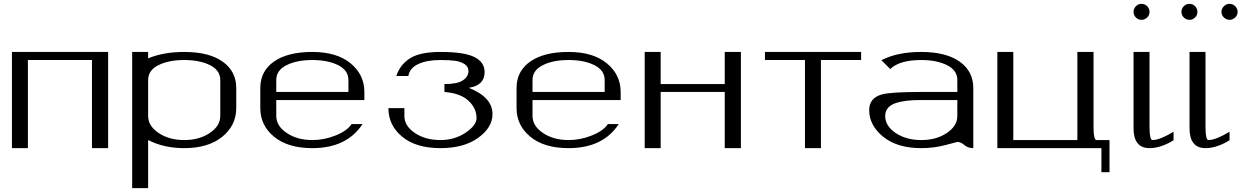

<svg xmlns="http://www.w3.org/2000/svg" viewBox="-20 -770 6453 998"><path d="M542 -500V0H458V-458H125V0H42V-500Z M750 -500V-466.8Q830.1 -500 937.5 -500Q1066.4 -500 1137.2 -449.7Q1208 -399.4 1208 -312.5V-208Q1208 -118.2 1135.3 -59.1Q1062.5 0 937.5 0Q832 0 750 -42V208H667V-500ZM1125 -167V-354.5Q1125 -404.3 1071.8 -431.2Q1018.6 -458 937.5 -458Q856.4 -458 803.2 -431.2Q750 -404.3 750 -354.5V-167Q750 -115.2 804.7 -78.6Q859.4 -42 937.5 -42Q1015.6 -42 1070.3 -78.6Q1125 -115.2 1125 -167Z M1874 -250H1416V-167Q1416 -115.2 1470.7 -78.6Q1525.4 -42 1603.5 -42Q1665 -42 1724.6 -65.9Q1784.2 -89.8 1807.6 -125H1864.3Q1782.2 0 1603.5 0Q1476.6 0 1404.8 -59.1Q1333 -118.2 1333 -208V-312.5Q1333 -400.4 1404.3 -450.2Q1475.6 -500 1603.5 -500Q1730.5 -500 1802.2 -440.9Q1874 -381.8 1874 -292ZM1416 -292H1791V-354.5Q1791 -404.3 1737.8 -431.2Q1684.6 -458 1603.5 -458Q1522.5 -458 1469.2 -431.2Q1416 -404.3 1416 -354.5Z M2269.5 -500Q2394.5 -500 2446.8 -473.1Q2499 -446.3 2499 -395.5Q2499 -326.2 2417 -313.5Q2540 -264.6 2540 -176.8Q2540 -107.4 2465.8 -53.7Q2391.6 0 2269.5 0Q2142.6 0 2070.8 -59.1Q1999 -118.2 1999 -208H2082V-167Q2082 -115.2 2136.7 -78.6Q2191.4 -42 2269.5 -42Q2342.8 -42 2399.9 -80.1Q2457 -118.2 2457 -156.2Q2457 -207 2415.5 -246.1Q2374 -285.2 2290 -292V-333Q2357.4 -333 2386.2 -352.5Q2415 -372.1 2415 -400.4Q2415 -423.8 2394.5 -437Q2374 -450.2 2344.7 -454.1Q2315.4 -458 2269.5 -458Q2198.2 -458 2153.8 -437Q2109.4 -416 2102.5 -375H2040Q2059.6 -434.6 2111.8 -467.3Q2164.1 -500 2269.5 -500Z M3206.1 -250H2748V-167Q2748 -115.2 2802.7 -78.6Q2857.4 -42 2935.5 -42Q2997.1 -42 3056.6 -65.9Q3116.2 -89.8 3139.6 -125H3196.3Q3114.3 0 2935.5 0Q2808.6 0 2736.8 -59.1Q2665 -118.2 2665 -208V-312.5Q2665 -400.4 2736.3 -450.2Q2807.6 -500 2935.5 -500Q3062.5 -500 3134.3 -440.9Q3206.1 -381.8 3206.1 -292ZM2748 -292H3123V-354.5Q3123 -404.3 3069.8 -431.2Q3016.6 -458 2935.5 -458Q2854.5 -458 2801.3 -431.2Q2748 -404.3 2748 -354.5Z M3831.1 -500V0H3747.1V-292H3414.1V0H3331.1V-500H3414.1V-333H3747.1V-500Z M4456.1 -500V-458H4247.1V0H4164.1V-458H3956.1V-500Z M5039.1 0Q5010.7 0 4992.7 -16.1Q4974.6 -32.2 4956.1 -32.2Q4954.1 -32.2 4894.5 -16.1Q4835 0 4768.6 0Q4643.6 0 4570.8 -59.1Q4498 -118.2 4498 -198.2Q4498 -260.7 4564.5 -279.3Q4610.4 -292 4768.6 -292H4956.1V-354.5Q4956.1 -404.3 4902.8 -431.2Q4849.6 -458 4768.6 -458Q4655.3 -458 4607.4 -411.1L4561.5 -457Q4644.5 -500 4767.6 -500Q4897.5 -500 4968.3 -449.7Q5039.1 -399.4 5039.1 -312.5ZM4956.1 -250H4768.6Q4726.6 -250 4695.3 -246.6Q4664.1 -243.2 4636.7 -234.4Q4609.4 -225.6 4595.2 -208.5Q4581.1 -191.4 4581.1 -167Q4581.1 -115.2 4635.7 -78.6Q4690.4 -42 4768.6 -42Q4846.7 -42 4901.4 -78.6Q4956.1 -115.2 4956.1 -167Z M5664.1 -500V-110.4Q5664.1 -42 5679.7 -42H5747.1V125H5705.1V0H5164.1V-500H5247.1V-42H5580.1V-500Q5580.1 -500 5664.1 -500Z M5913.1 -750Q5930.7 -750 5942.9 -737.8Q5955.1 -725.6 5955.1 -708Q5955.1 -691.4 5942.9 -679.2Q5930.7 -667 5913.1 -667Q5896.5 -667 5884.3 -679.2Q5872.1 -691.4 5872.1 -708Q5872.1 -725.6 5884.3 -737.8Q5896.5 -750 5913.1 -750ZM5955.1 -500V-110.4Q5955.1 -42 5970.7 -42Q6007.8 -42 6080.1 -85V-41Q6013.7 0 5955.1 0Q5872.1 0 5872.1 -103.5V-500Z M6246.1 -500V-110.4Q6246.1 -42 6261.7 -42Q6298.8 -42 6371.1 -85Q6371.1 -85 6371.1 -41Q6304.7 0 6246.1 0Q6163.1 0 6163.1 -103.5V-500ZM6163.1 -750Q6179.7 -750 6191.9 -737.8Q6204.1 -725.6 6204.1 -708Q6204.1 -691.4 6191.9 -679.2Q6179.7 -667 6163.1 -667Q6145.5 -667 6133.3 -679.2Q6121.1 -691.4 6121.1 -708Q6121.1 -725.6 6133.3 -737.8Q6145.5 -750 6163.1 -750ZM6413.1 -708Q6413.1 -691.4 6400.4 -679.2Q6387.7 -667 6371.1 -667Q6354.5 -667 6341.8 -679.2Q6329.1 -691.4 6329.1 -708Q6329.1 -725.6 6341.8 -737.8Q6354.5 -750 6371.1 -750Q6387.7 -750 6400.4 -737.8Q6413.1 -725.6 6413.1 -708Z"/></svg>

Font: okolaks
Style: Regular
Weight: 500
Version: Version 000.6.0